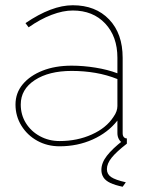

<svg xmlns="http://www.w3.org/2000/svg" viewBox="-20 -547 564 731"><path d="M39 -149Q39 -193 66.5 -226Q94 -259 142 -278Q190 -297 253 -297Q297 -297 343.5 -289.5Q390 -282 427 -268V-327Q427 -408 380.5 -457.5Q334 -507 257 -507Q220 -507 176.5 -490.5Q133 -474 89 -443L77 -459Q127 -493 172 -510Q217 -527 257 -527Q344 -527 395.5 -473Q447 -419 447 -327V-40Q447 -30 451.5 -25Q456 -20 463 -20V0Q457 0 454 -0.5Q451 -1 449 -2Q439 -6 433 -16.5Q427 -27 427 -40V-88Q391 -42 333 -16Q275 10 207 10Q160 10 122 -11Q84 -32 61.5 -68.5Q39 -105 39 -149ZM412 -102Q420 -113 423.5 -123.5Q427 -134 427 -143V-246Q387 -262 343.5 -269.5Q300 -277 253 -277Q166 -277 112.5 -242Q59 -207 59 -149Q59 -110 78.5 -78.5Q98 -47 132 -28.5Q166 -10 207 -10Q274 -10 329.5 -35Q385 -60 412 -102ZM366 100Q366 73 387 46Q408 19 448 -12H453L463 0Q423 31 405 53.5Q387 76 387 97Q387 116 403 127Q419 138 459 147L447 164Q418 158 400 149.5Q382 141 374 128.5Q366 116 366 100Z"/></svg>

Font: Raleway Thin
Style: Regular
Weight: 100
Designer: Matt McInerney, Pablo Impallari, Rodrigo Fuenzalida
Foundry: Matt McInerney, Pablo Impallari, Rodrigo Fuenzalida
Version: Version 4.026